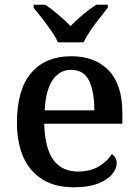

<svg xmlns="http://www.w3.org/2000/svg" viewBox="-20 -786 587 816"><path d="M293 10Q178 10 115 -62Q52 -134 52 -264Q52 -405 112.5 -476Q173 -547 283 -547Q384 -547 442 -486.5Q500 -426 500 -307V-260H168Q171 -154 207.5 -105.5Q244 -57 312 -57Q364 -57 400.5 -79Q437 -101 455 -131Q464 -126 470 -116Q476 -106 476 -92Q476 -69 456.5 -45.5Q437 -22 396.5 -6Q356 10 293 10ZM381 -317Q381 -396 359 -442.5Q337 -489 282 -489Q232 -489 203 -445Q174 -401 170 -317ZM226 -606Q216 -629 197.5 -655.5Q179 -682 159 -708Q139 -734 123 -753V-766H172Q198 -749 228 -723.5Q258 -698 280 -675Q295 -691 313.5 -707.5Q332 -724 352 -739.5Q372 -755 389 -766H438V-753Q423 -734 402.5 -708Q382 -682 364 -655.5Q346 -629 335 -606Z"/></svg>

Font: Noto Serif Khojki Medium
Style: Regular
Weight: 500
Version: Version 2.003